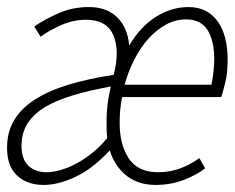

<svg xmlns="http://www.w3.org/2000/svg" viewBox="-44 -512 665 544"><path d="M80 12Q33 12 4.5 -14.5Q-24 -41 -24 -93Q-24 -138 -4 -171.5Q16 -205 55 -230Q94 -255 150 -272Q206 -289 278 -300Q296 -369 277 -412.5Q258 -456 200 -456Q163 -456 128.5 -440.5Q94 -425 71 -408L53 -437Q79 -455 119.5 -473.5Q160 -492 208 -492Q259 -492 288.5 -462.5Q318 -433 322 -383Q354 -437 398 -464.5Q442 -492 490 -492Q519 -492 540 -480.5Q561 -469 574.5 -449Q588 -429 594.5 -402Q601 -375 601 -345Q601 -305 594.5 -279Q588 -253 583 -237H302Q295 -203 295 -163Q295 -102 321 -63Q347 -24 404 -24Q437 -24 465.5 -34.5Q494 -45 521 -64L537 -35Q513 -16 476 -2Q439 12 397 12Q369 12 347.5 4Q326 -4 310.5 -17.5Q295 -31 284 -48.5Q273 -66 267 -86Q219 -34 170 -11Q121 12 80 12ZM88 -24Q106 -24 128.5 -30.5Q151 -37 174 -49.5Q197 -62 219 -80Q241 -98 260 -121Q259 -128 258.5 -134.5Q258 -141 258 -147Q258 -159 258 -171.5Q258 -184 259 -198Q260 -212 262.5 -228.5Q265 -245 270 -267Q210 -256 163 -242Q116 -228 83.5 -208.5Q51 -189 34 -162Q17 -135 17 -99Q17 -61 36.5 -42.5Q56 -24 88 -24ZM483 -457Q453 -457 426.5 -442.5Q400 -428 377.5 -403.5Q355 -379 337.5 -345Q320 -311 309 -272H555Q563 -312 563 -344Q563 -397 544 -427Q525 -457 483 -457Z"/></svg>

Font: Source Code Pro Light
Style: Italic
Weight: 300
Italic angle: -11°
Monospace: yes
Designer: Paul D. Hunt, Teo Tuominen
Foundry: Adobe Systems Incorporated
Version: Version 1.050;PS 1.000;hotconv 16.6.51;makeotf.lib2.5.65220